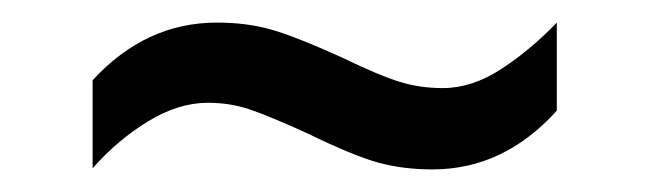

<svg xmlns="http://www.w3.org/2000/svg" viewBox="-20 -407 575 170"><path d="M62 -336Q109 -387 172 -387Q198 -387 219.5 -381Q241 -375 283 -356Q316 -340 334 -334.5Q352 -329 372 -329Q398 -329 424 -346Q450 -363 473 -387V-309Q426 -257 363 -257Q337 -257 315 -263Q293 -269 252 -289Q219 -304 201.5 -310Q184 -316 164 -316Q138 -316 111 -299.5Q84 -283 62 -258Z"/></svg>

Font: Noto Sans Bengali UI SemiCondensed
Style: Regular
Weight: 400
Width: 4
Designer: Jelle Bosma - Monotype Design Team
Foundry: Monotype Imaging Inc.
Version: Version 2.003